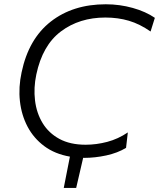

<svg xmlns="http://www.w3.org/2000/svg" viewBox="-20 -746 762 920"><path d="M285.5 154.5Q293 117 300.2 79.5Q307.5 42 315 4.5Q243 -8 192.2 -45.8Q141.5 -83.5 112.2 -138.8Q83 -194 75.5 -261Q68 -328 83.5 -399.5Q117 -559.5 223.2 -642.5Q329.5 -725.5 487 -725.5Q553.5 -725.5 616 -708Q678.5 -690.5 722 -660.5L701.5 -595Q650 -631 597.8 -646.5Q545.5 -662 485 -662Q360.5 -662 272 -595.5Q183.5 -529 154 -389Q140.5 -325 147.8 -264.8Q155 -204.5 184 -156.5Q213 -108.5 264.5 -80.5Q316 -52.5 390.5 -52.5Q441.5 -52.5 493.8 -66.2Q546 -80 592.5 -111.5L584 -37.5Q543.5 -13 489.2 -1.2Q435 10.5 382.5 10.5Q380.5 10.5 378.5 10Q370 46 361.8 82.2Q353.5 118.5 345 154.5Z"/></svg>

Font: Commissioner Light
Style: Italic
Weight: 300
Italic angle: -12°
Designer: Kostas Bartsokas
Foundry: Kostas Bartsokas
Version: Version 1.000; ttfautohint (v1.8.3)